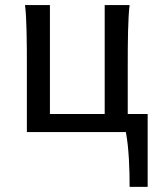

<svg xmlns="http://www.w3.org/2000/svg" viewBox="-20 -518 623 753"><path d="M85.4 0V-258.8Q85.4 -294.4 85.2 -329.1Q85 -363.8 84.2 -394.8Q83.5 -425.8 82 -452.4Q80.6 -479 78.1 -498H175.8V-70.8H390.6V-498H488.3Q485.8 -479 484.4 -452.4Q482.9 -425.8 482.2 -394.8Q481.4 -363.8 481.2 -329.1Q481 -294.4 481 -258.8V-70.8H559.1V214.8H488.3Q488.3 191.4 487.8 163.6Q487.3 135.7 485.6 106.9Q483.9 78.1 481 50.5Q478 22.9 473.6 0Z"/></svg>

Font: Andika
Style: Regular
Weight: 400
Designer: Victor Gaultney, Annie Olsen, Julie Remington, Don Collingsworth, Eric Hays
Foundry: SIL International
Version: Version 1.001